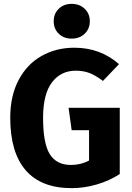

<svg xmlns="http://www.w3.org/2000/svg" viewBox="-20 -957 685 994"><path d="M596 -625 513 -538Q476 -566 444.5 -578.5Q413 -591 372 -591Q295 -591 249 -530.5Q203 -470 203 -347Q203 -214 238 -158.5Q273 -103 347 -103Q399 -103 441 -126V-283H351L335 -399H600V-56Q546 -21 481 -2Q416 17 351 17Q193 17 113 -75.5Q33 -168 33 -347Q33 -461 76.5 -543Q120 -625 195.5 -667.5Q271 -710 365 -710Q499 -710 596 -625ZM445 -847Q445 -808 418.5 -782.5Q392 -757 351 -757Q310 -757 284 -782.5Q258 -808 258 -847Q258 -886 284 -911.5Q310 -937 351 -937Q392 -937 418.5 -911.5Q445 -886 445 -847Z"/></svg>

Font: Fira Sans BGR
Style: Bold
Weight: 700
Designer: bBox Type GmbH & Carrois Corporate GbR & Edenspiekermann AG
Foundry: bBox Type GmbH & Carrois Corporate GbR & Edenspiekermann AG
Version: Version 4.301